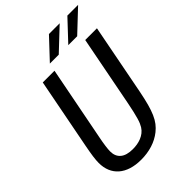

<svg xmlns="http://www.w3.org/2000/svg" viewBox="-263 -1021 1148 1148"><g transform="rotate(-45 310.5 -447.0)"><path d="M374 -907.7H464.8L328.1 -778.8H252.9ZM529.8 -907.7H620.6L483.9 -778.8H408.7ZM233.4 14.2Q186.5 14.2 150.4 2.7Q114.3 -8.8 89.6 -30.3Q64.9 -51.8 52 -82.5Q39.1 -113.3 39.1 -151.9Q39.1 -173.3 43.2 -203.6Q47.4 -233.9 56.2 -279.8L143.1 -729H242.2L154.8 -279.8Q154.3 -276.9 154.1 -275.9Q153.8 -274.9 153.6 -273.4Q153.3 -272 152.8 -269.3Q152.3 -266.6 150.9 -259.8Q143.6 -223.6 139.9 -195.8Q136.2 -168 136.2 -152.3Q136.2 -110.8 162.8 -88.4Q189.5 -65.9 242.2 -65.9Q260.3 -65.9 278.6 -68.8Q296.9 -71.8 313.7 -78.6Q330.6 -85.4 344.7 -96.4Q358.9 -107.4 369.1 -123.5Q374.5 -132.3 379.9 -144.3Q385.3 -156.2 391.1 -176.3Q396.5 -194.8 402.6 -221.2Q408.7 -247.6 415 -279.8L502 -729H601.1L514.2 -279.8Q503.9 -227.5 493.7 -189.9Q483.4 -152.3 471.2 -124.5Q459 -96.7 443.8 -77.1Q428.7 -57.6 409.2 -42Q373.5 -13.7 328.9 0.2Q284.2 14.2 233.4 14.2Z"/></g></svg>

Font: Hack
Style: Italic
Weight: 400
Italic angle: -11°
Monospace: yes
Designer: Christopher Simpkins
Foundry: Christopher Simpkins
Version: Version 2.019; ttfautohint (v1.4.1) -l 4 -r 80 -G 350 -x 0 -